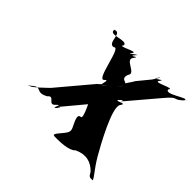

<svg xmlns="http://www.w3.org/2000/svg" viewBox="-192 -1054 1315 1315"><g transform="rotate(45 465.0 -396.5)"><path d="M764 -115C733 -169 590 -422 626 -470C664 -522 564 -449 597 -493C634 -541 556 -446 597 -490C643 -538 585 -459 632 -514C671 -560 766 -672 805 -718C875 -800 851 -741 917 -806C960 -849 877 -762 916 -808C924 -840 788 -732 783 -778C822 -824 662 -730 700 -778C734 -822 639 -736 678 -786C716 -833 636 -739 675 -785C716 -827 632 -720 667 -761C706 -807 541 -608 580 -654C599 -675 498 -539 534 -563C573 -609 502 -514 537 -563C584 -629 492 -582 518 -654C557 -700 424 -713 461 -761C500 -811 417 -735 459 -785C498 -831 417 -740 456 -786C492 -828 397 -734 431 -778C469 -826 316 -732 355 -778C352 -824 220 -746 234 -808C273 -854 192 -759 231 -805C295 -837 257 -707 315 -719C354 -765 384 -471 427 -514C468 -555 409 -442 454 -490C495 -534 417 -445 454 -493C488 -537 389 -432 421 -471L208 -218C219 -229 88 -98 96 -130C135 -176 55 -86 98 -128C164 -193 148 -113 230 -159C269 -205 272 -114 313 -159C357 -206 294 -108 335 -150C374 -196 299 -104 337 -151C377 -201 303 -123 346 -174C385 -220 433 -279 472 -325C531 -395 553 -439 528 -461C500 -461 495 -460 473 -433C448 -384 455 -341 454 -345C440 -372 521 -222 494 -222C470 -222 470 -201 495 -151C518 -104 521 -100 475 -46C432 4 448 0 482 0C510 0 601 -1 630 -35C702 -69 760 -52 806 -4C825 30 827 28 857 28C859 13 816 -26 764 -115Z"/></g></svg>

Font: Hussar Przerywany
Style: Obl
Weight: 400
Foundry: Cannot Into Space Fonts
Version: Version 0.982